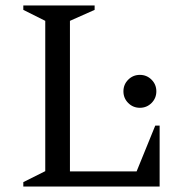

<svg xmlns="http://www.w3.org/2000/svg" viewBox="-20 -680 672 700"><path d="M65 0V-16L145 -56V-604L65 -644V-660H325V-644L235 -604V-55H478L546 -222H562V0ZM490 -287Q465 -287 447.5 -304.5Q430 -322 430 -347Q430 -372 447.5 -389.5Q465 -407 490 -407Q515 -407 532.5 -389.5Q550 -372 550 -347Q550 -322 532.5 -304.5Q515 -287 490 -287Z"/></svg>

Font: Spectral SC
Style: Regular
Weight: 400
Designer: Jean-Baptiste Levee
Foundry: Production Type
Version: Version 2.001